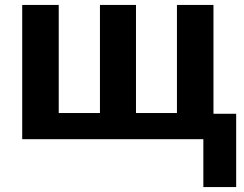

<svg xmlns="http://www.w3.org/2000/svg" viewBox="-20 -564 990 778"><path d="M845 -544H697V-106H531V-544H385V-106H218V-544H70V0H804V194H937V-103H845Z"/></svg>

Font: Noto Sans Display
Style: Bold
Weight: 700
Designer: Monotype Design Team
Foundry: Monotype Imaging Inc.
Version: Version 1.900